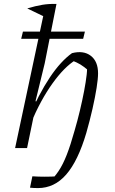

<svg xmlns="http://www.w3.org/2000/svg" viewBox="-20 -755 587 979"><path d="M174 204Q166 204 152.5 203.5Q139 203 133 202L145 144Q160 145 176 145.5Q192 146 208 146Q225 146 240.5 145.5Q256 145 273 144L228 176Q256 151 278.5 117.5Q301 84 320.5 34Q340 -16 360 -88Q375 -139 387.5 -191.5Q400 -244 409 -291.5Q418 -339 422 -374.5Q426 -410 422 -427L433 -394Q407 -416 389.5 -426.5Q372 -437 346 -447L367 -450Q308 -414 247.5 -329.5Q187 -245 137 -126L126 -154Q152 -215 179 -266.5Q206 -318 234 -360Q262 -402 290.5 -433Q319 -464 347 -484Q406 -499 443 -470.5Q480 -442 480 -381Q480 -354 472.5 -306.5Q465 -259 451.5 -199.5Q438 -140 420 -77Q399 -6 373.5 47Q348 100 317.5 135Q287 170 251 187Q215 204 174 204ZM57 0 210 -718 268 -735 208 -432 161 -239 167 -237 118 0ZM88 -557 97 -594H413L404 -557ZM208 -669 119 -712Q162 -725 196 -730.5Q230 -736 268 -735Z"/></svg>

Font: Piazzolla 8pt ExtraLight
Style: Italic
Weight: 250
Italic angle: -11.3°
Designer: Juan Pablo del Peral
Foundry: Huerta Tipografica
Version: Version 2.001